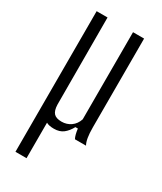

<svg xmlns="http://www.w3.org/2000/svg" viewBox="-201 -673 799 946"><g transform="rotate(30 199.0 -200.0)"><path d="M56 200V-600H118L119 -105Q120 -71 133.5 -56.5Q147 -42 178 -42Q207 -42 230 -58Q253 -74 263 -104V-600H326V-95Q326 -27 342 0H279Q274 -9 270.5 -22.5Q267 -36 265 -53H251Q236 -25 215.5 -9Q195 7 163 7Q134 7 119 -2V200Z"/></g></svg>

Font: Big Shoulders Text Light
Style: Regular
Weight: 300
Designer: Patric King
Foundry: XO Type Co
Version: Version 1.000; ttfautohint (v1.8.2)